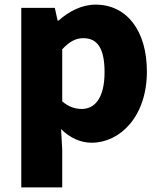

<svg xmlns="http://www.w3.org/2000/svg" viewBox="-20 -603 698 830"><path d="M72 207H249V44L244 -45C282 -7 328 14 376 14C498 14 615 -98 615 -294C615 -469 529 -583 393 -583C334 -583 278 -554 233 -514H229L217 -569H72ZM334 -132C307 -132 277 -140 249 -165V-390C280 -423 307 -438 340 -438C403 -438 432 -391 432 -291C432 -177 388 -132 334 -132Z"/></svg>

Font: Noto Sans CJK KR Black
Style: Regular
Weight: 900
Designer: Ryoko NISHIZUKA (kana & ideographs); Paul D. Hunt (Latin, Greek & Cyrillic); Wenlong ZHANG (bopomofo); Sandoll Communica
Foundry: Adobe Systems Incorporated
Version: Version 1.004;PS 1.004;hotconv 1.0.82;makeotf.lib2.5.63406